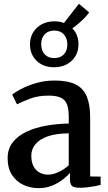

<svg xmlns="http://www.w3.org/2000/svg" viewBox="-20 -987 574 1018"><path d="M184 10.5Q140.5 10.5 103.2 -7.2Q66 -25 43.2 -60.2Q20.5 -95.5 20.5 -148.5Q20.5 -197.5 47.2 -232Q74 -266.5 119.8 -288.2Q165.5 -310 223.5 -320.5Q281.5 -331 344.5 -332V-367Q344.5 -408 335.5 -432.8Q326.5 -457.5 303.2 -468.8Q280 -480 237 -480Q180.5 -480 137.5 -463.2Q94.5 -446.5 70 -434L44.5 -485.5Q56.5 -496 89.2 -513.8Q122 -531.5 169 -545.8Q216 -560 269 -560Q339 -560 380.5 -539.5Q422 -519 440 -475.8Q458 -432.5 458 -365V-51.5L513.5 -50.5V-6.5Q502.5 -3.5 483.8 0Q465 3.5 443.8 6Q422.5 8.5 404 8.5Q375 8.5 363 0Q351 -8.5 351 -38V-70Q339 -56 315.5 -37Q292 -18 258.8 -3.8Q225.5 10.5 184 10.5ZM236 -61Q261 -61 291.2 -75.2Q321.5 -89.5 344.5 -110.5V-280Q277 -279.5 233 -264Q189 -248.5 167.5 -222Q146 -195.5 146 -162Q146 -127.5 157.8 -105.2Q169.5 -83 189.8 -72Q210 -61 236 -61ZM266.5 -630.5Q209.5 -630.5 174.2 -664.5Q139 -698.5 139 -752Q139.5 -806 176 -840Q212.5 -874 270.5 -874Q297.5 -874 319 -865L398.5 -967L452.5 -921.5Q445.5 -910 431 -894.8Q416.5 -879.5 398.8 -864.2Q381 -849 363.5 -836.5Q396.5 -803.5 396 -752.5Q396 -698.5 359.8 -664.5Q323.5 -630.5 266.5 -630.5ZM267.5 -679Q299.5 -679 318.2 -698.2Q337 -717.5 337 -751Q337 -784.5 318.5 -804.8Q300 -825 268 -825Q236 -825 217.2 -805.5Q198.5 -786 198.5 -752.5Q198.5 -719 217 -699Q235.5 -679 267.5 -679Z"/></svg>

Font: Merriweather 36pt SemiBold
Style: Regular
Weight: 600
Version: Version 2.100